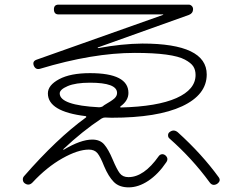

<svg xmlns="http://www.w3.org/2000/svg" viewBox="-20 -767 1040 824"><path d="M236.3 -366.2Q236.3 -315.4 405.3 -306.6Q414.1 -306.6 420.9 -310.5Q421.9 -311.5 423.8 -313Q425.8 -314.5 426.8 -315.4Q460.9 -335 471.7 -345.2Q482.4 -355.5 482.4 -368.2Q482.4 -412.1 366.2 -412.1Q304.7 -412.1 270.5 -397.5Q236.3 -382.8 236.3 -366.2ZM83 -10.7Q223.6 -171.9 348.6 -262.7Q350.6 -263.7 350.1 -266.1Q349.6 -268.6 347.7 -268.6Q185.5 -288.1 185.5 -366.2Q185.5 -401.4 233.9 -427.2Q282.2 -453.1 366.2 -453.1Q531.2 -453.1 531.2 -368.2Q531.2 -335 497.1 -310.5Q496.1 -309.6 496.1 -307.6Q496.1 -305.7 498 -305.7Q655.3 -309.6 737.3 -346.2Q819.3 -382.8 819.3 -445.3Q819.3 -466.8 809.6 -481.9Q799.8 -497.1 773.4 -511.2Q747.1 -525.4 693.4 -532.7Q639.6 -540 558.6 -540Q377.9 -540 151.4 -471.7Q132.8 -466.8 125 -485.4Q118.2 -503.9 136.7 -510.7L679.7 -703.1Q680.7 -703.1 680.7 -704.1Q680.7 -705.1 678.7 -705.1H231.4Q211.9 -705.1 211.4 -726.1Q210.9 -747.1 231.4 -747.1H790Q796.9 -747.1 802.7 -741.7Q808.6 -736.3 808.6 -727.5Q808.6 -710 791 -703.1L400.4 -563.5Q399.4 -563.5 399.4 -562Q399.4 -560.5 401.4 -560.5Q502 -579.1 590.8 -580.1Q867.2 -580.1 867.2 -447.3Q867.2 -360.4 761.7 -311Q656.2 -261.7 459 -261.7Q454.1 -261.7 444.3 -262.2Q434.6 -262.7 430.7 -262.7Q422.9 -262.7 415 -257.8Q335 -205.1 252 -127Q251 -126 252 -125Q252 -124 252.9 -124Q326.2 -168 376 -168Q409.2 -168 427.2 -147Q445.3 -126 463.4 -83Q481.4 -40 494.1 -23.4Q506.8 -6.8 531.2 -6.8Q597.7 -6.8 661.1 -96.7Q666 -103.5 673.8 -105Q681.6 -106.4 689.5 -100.6Q705.1 -86.9 693.4 -70.3Q659.2 -19.5 616.7 8.8Q574.2 37.1 532.2 37.1Q491.2 37.1 468.3 13.7Q445.3 -9.8 426.8 -53.7Q411.1 -93.8 398.4 -109.4Q385.7 -125 361.3 -125Q314.5 -125 247.6 -87.4Q180.7 -49.8 119.1 16.6Q103.5 32.2 85.9 19.5Q79.1 14.6 78.1 5.4Q77.1 -3.9 83 -10.7ZM918.9 -5.9Q929.7 9.8 911.1 22.5Q891.6 33.2 878.9 14.6Q804.7 -86.9 707 -172.9Q701.2 -177.7 701.2 -186.5Q701.2 -195.3 708 -200.2Q725.6 -213.9 743.2 -199.2Q846.7 -105.5 918.9 -5.9Z"/></svg>

Font: Rounded Mgen+ 1mn light
Style: Regular
Weight: 200
Designer: [Source Han Sans]
Ryoko NISHIZUKA  (kana & ideographs); Paul D. Hunt (Latin, Greek & Cyrillic); Wenlong ZHANG  (bopomofo
Version: Version 1.059.20150602